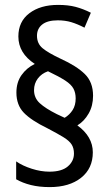

<svg xmlns="http://www.w3.org/2000/svg" viewBox="-20 -848 453 784"><path d="M47 -470Q47 -512 68 -541.5Q89 -571 122 -587Q55 -631 55 -699Q55 -760 100 -794Q145 -828 217 -828Q258 -828 288.5 -820Q319 -812 351 -796L325 -735Q296 -750 271 -757.5Q246 -765 216 -765Q174 -765 152.5 -748Q131 -731 131 -702Q131 -670 154 -651Q177 -632 228 -608Q292 -579 326 -546Q360 -513 360 -457Q360 -416 342 -384.5Q324 -353 296 -336Q359 -290 359 -226Q359 -160 311 -122Q263 -84 183 -84Q140 -84 106 -92.5Q72 -101 46 -116V-189Q72 -171 109.5 -159Q147 -147 182 -147Q232 -147 257 -168.5Q282 -190 282 -221Q282 -243 272.5 -258Q263 -273 239.5 -287.5Q216 -302 174 -324Q108 -356 77.5 -387.5Q47 -419 47 -470ZM119 -480Q119 -448 142.5 -426.5Q166 -405 212 -382L244 -367Q264 -379 276.5 -398.5Q289 -418 289 -446Q289 -469 280 -486Q271 -503 246.5 -519Q222 -535 176 -557Q150 -548 134.5 -527.5Q119 -507 119 -480Z"/></svg>

Font: Noto Sans Malayalam UI Condensed
Style: Regular
Weight: 400
Width: 3
Designer: Jelle Bosma - Monotype Design Team
Foundry: Monotype Imaging Inc.
Version: Version 2.104; ttfautohint (v1.8.4.7-5d5b)